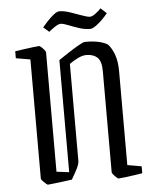

<svg xmlns="http://www.w3.org/2000/svg" viewBox="-54 -799 677 853"><g transform="rotate(-5 284.5 -372.5)"><path d="M412 -21V-472Q412 -517 394 -533.5Q376 -550 345 -550Q328 -550 307.5 -540Q287 -530 269 -517V-83Q269 -77 265 -65Q261 -53 250 -34L233 -4Q219 -2 194.5 1Q170 4 149 6.5Q128 9 125 9Q123 9 116 3Q109 -3 102.5 -10Q96 -17 96 -20V-552L32 -563V-594Q45 -596 69 -599.5Q93 -603 114.5 -605.5Q136 -608 140 -608Q142 -608 149 -602Q156 -596 162 -588.5Q168 -581 168 -578V-45L224 -38V-538Q243 -551 267.5 -567Q292 -583 313 -595Q334 -607 341 -608Q366 -610 395.5 -605Q425 -600 445 -588Q462 -570 473 -539.5Q484 -509 484 -465V-47L547 -36V-5Q535 -3 511 0.5Q487 4 465.5 6.5Q444 9 440 9Q438 9 431 3Q424 -3 418 -10.5Q412 -18 412 -21ZM373 -664Q348 -664 322.5 -672.5Q297 -681 276 -689.5Q255 -698 243 -698Q233 -698 215.5 -686Q198 -674 190 -667L165 -689Q173 -699 187.5 -714.5Q202 -730 217 -742Q232 -754 243 -754Q263 -754 290 -745Q317 -736 341 -727Q365 -718 377 -718Q386 -718 401 -729Q416 -740 426 -751L452 -727Q444 -717 429.5 -702Q415 -687 399 -675.5Q383 -664 373 -664Z"/></g></svg>

Font: Grenze Gotisch Light
Style: Regular
Weight: 300
Designer: Renata Polastri
Foundry: Omnibus-Type
Version: Version 1.001